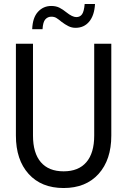

<svg xmlns="http://www.w3.org/2000/svg" viewBox="-20 -930 640 966"><path d="M300 16Q188 16 124 -55Q60 -126 60 -248V-710H146V-248Q146 -160 185.5 -114Q225 -68 300 -68Q375 -68 414.5 -114Q454 -160 454 -248V-710H540V-248Q540 -126 476 -55Q412 16 300 16ZM360 -790Q341 -790 324 -798.5Q307 -807 290 -820Q273 -834 263 -840Q253 -846 238 -846Q220 -846 208 -832.5Q196 -819 194 -783H142Q144 -841 171 -870.5Q198 -900 238 -900Q262 -900 279.5 -891Q297 -882 314 -868Q344 -844 364 -844Q383 -844 393 -858.5Q403 -873 406 -910H458Q455 -853 429 -821.5Q403 -790 360 -790Z"/></svg>

Font: Geist Mono
Style: Regular
Weight: 400
Monospace: yes
Designer: Basement.studio, Andrés Briganti, Mateo Zaragoza
Foundry: Basement.studio, Vercel, Andrés Briganti, Guido Ferreyra, Mateo Zaragoza
Version: Version 1.500; ttfautohint (v1.8.4.7-5d5b)